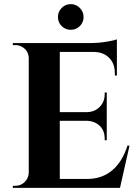

<svg xmlns="http://www.w3.org/2000/svg" viewBox="-20 -908 671 928"><path d="M366 -782Q348 -764 322 -764Q296 -764 278 -782Q260 -800 260 -825.5Q260 -851 278 -869.5Q296 -888 322 -888Q348 -888 366 -869.5Q384 -851 384 -825.5Q384 -800 366 -782ZM55 -10Q81 -10 99.5 -28.5Q118 -47 119 -73V-630Q116 -665 86 -682Q71 -690 55 -690H42V-700H425Q456 -700 493 -706Q530 -712 545 -718V-543H535V-555Q535 -600 508.5 -627.5Q482 -655 437 -657H269V-366H401Q438 -367 462 -391.5Q486 -416 486 -452V-461H496V-230H486V-238Q486 -288 446 -312Q426 -323 402 -324H269V-43H400Q473 -43 522.5 -85Q572 -127 596 -204H606L560 0H42V-10Z"/></svg>

Font: Cinzel Decorative
Style: Bold
Weight: 700
Version: Version 1.002;PS 001.002;hotconv 1.0.56;makeotf.lib2.0.21325